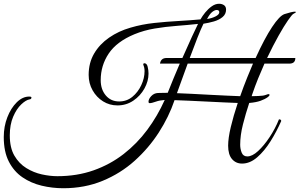

<svg xmlns="http://www.w3.org/2000/svg" viewBox="-28 -827 1592 1020"><path d="M308 173Q250 173 193.5 159.5Q137 146 91.5 115Q46 84 19 31.5Q-8 -21 -8 -99Q-8 -155 11 -204Q30 -253 61 -283.5Q92 -314 127 -314Q139 -314 139 -309Q139 -300 129 -299Q110 -296 85 -272.5Q60 -249 42 -207Q24 -165 24 -108Q24 -42 48.5 0Q73 42 112 66Q151 90 194.5 99.5Q238 109 277 109Q381 109 469 78Q557 47 628.5 -8.5Q700 -64 754.5 -137.5Q809 -211 847 -296Q819 -294 800 -287Q778 -279 767 -279Q761 -279 761 -287Q761 -301 775.5 -316.5Q790 -332 811 -333Q819 -333 833 -333.5Q847 -334 863 -334Q877 -370 893.5 -409.5Q910 -449 927 -489H822Q824 -503 832.5 -511Q841 -519 858 -519H941Q968 -581 991.5 -631.5Q1015 -682 1024 -700Q969 -694 910 -689.5Q851 -685 794 -675.5Q737 -666 686 -645Q592 -606 549.5 -542.5Q507 -479 507 -401Q507 -352 534 -320Q561 -288 605 -288Q645 -288 675 -312.5Q705 -337 722.5 -374.5Q740 -412 740 -449Q740 -461 737.5 -470.5Q735 -480 733 -484Q733 -491 739 -491Q752 -491 756.5 -472.5Q761 -454 761 -436Q761 -396 739.5 -357Q718 -318 680.5 -292.5Q643 -267 596 -267Q554 -267 519.5 -288.5Q485 -310 464 -347Q443 -384 443 -429Q443 -493 472 -542.5Q501 -592 551.5 -627Q602 -662 665 -680Q726 -698 791.5 -705Q857 -712 920.5 -715.5Q984 -719 1037 -724Q1047 -742 1062.5 -761Q1078 -780 1097 -793.5Q1116 -807 1136 -807Q1151 -807 1162 -799.5Q1173 -792 1173 -776Q1173 -752 1154.5 -736.5Q1136 -721 1108 -713Q1080 -705 1053 -701Q1040 -675 1020.5 -625.5Q1001 -576 980 -519H1330Q1378 -624 1417.5 -683.5Q1457 -743 1483 -752Q1523 -765 1538 -765Q1544 -765 1544 -763Q1544 -760 1530 -753Q1523 -749 1502 -719Q1481 -689 1452 -637.5Q1423 -586 1391 -519H1541Q1541 -489 1509 -489H1377Q1360 -451 1343.5 -410.5Q1327 -370 1312 -326Q1310 -321 1309 -316Q1326 -316 1343.5 -317Q1361 -318 1369 -319Q1380 -321 1387.5 -324Q1395 -327 1399 -327Q1404 -327 1404 -322Q1404 -319 1396 -312Q1380 -300 1356 -291.5Q1332 -283 1296 -280Q1277 -223 1262.5 -165.5Q1248 -108 1248 -58Q1248 -36 1256 -16Q1264 4 1286 4Q1312 4 1343 -24.5Q1374 -53 1404 -98Q1434 -143 1454 -193Q1466 -193 1466 -184Q1442 -129 1409.5 -77Q1377 -25 1338.5 8.5Q1300 42 1258 42Q1225 42 1204.5 18Q1184 -6 1184 -53Q1184 -93 1198 -152Q1212 -211 1235 -280Q1206 -281 1162 -283Q1118 -285 1069 -287.5Q1020 -290 975 -292Q930 -294 899 -295V-294Q869 -206 815.5 -123Q762 -40 687.5 27Q613 94 517.5 133.5Q422 173 308 173ZM1072 -726Q1098 -730 1117.5 -740Q1137 -750 1137 -762Q1137 -774 1123 -774Q1113 -774 1099.5 -763.5Q1086 -753 1072 -726ZM1286 -417Q1301 -455 1316 -489H969Q953 -446 938.5 -405Q924 -364 912 -332Q946 -331 991.5 -328.5Q1037 -326 1085.5 -323.5Q1134 -321 1176.5 -319Q1219 -317 1248 -316Q1265 -365 1286 -417Z"/></svg>

Font: Great Vibes
Style: Regular
Weight: 400
Designer: Robert E. Leuschke, Viktoriya Grabowska, Viviana Monsalve, Eben Sorkin
Foundry: Robert E. Leuschke
Version: Version 1.103; ttfautohint (v1.8.4.7-5d5b)